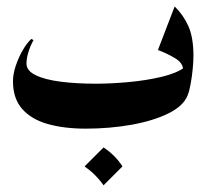

<svg xmlns="http://www.w3.org/2000/svg" viewBox="-20 -384 628 584"><path d="M82 -262.2Q71.3 -242.7 65.9 -223.9Q60.5 -205.1 60.5 -190.9Q60.5 -168.9 88.6 -155.3Q116.7 -141.6 164.8 -135.5Q212.9 -129.4 272 -129.4Q317.4 -129.4 370.8 -134.3Q424.3 -139.2 470.7 -150.1Q517.1 -161.1 541.5 -179.2L537.1 -170.9Q537.1 -192.4 512 -207.3Q486.8 -222.2 460.4 -231.9L511.2 -364.3Q538.1 -338.4 553.2 -304Q568.4 -269.5 568.4 -213.9Q568.4 -197.3 566.2 -174.6Q564 -151.9 560.1 -129.9Q556.2 -107.9 550.8 -94.2Q538.1 -61.5 491.7 -38.8Q445.3 -16.1 379.2 -4.4Q313 7.3 240.7 7.3Q175.3 7.3 125.2 -6.8Q75.2 -21 47.4 -52.7Q19.5 -84.5 19.5 -136.7Q19.5 -158.7 27.8 -183.6Q36.1 -208.5 48.8 -230.7Q61.5 -252.9 75.2 -265.6ZM294.9 64.5Q330.1 87.4 352.5 122.1L294.9 179.7Q272 146.5 237.3 122.1Z"/></svg>

Font: Lateef ExtraBold
Style: Regular
Weight: 800
Designer: SIL International
Foundry: SIL International
Version: Version 4.200